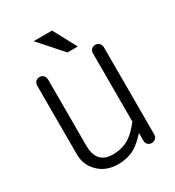

<svg xmlns="http://www.w3.org/2000/svg" viewBox="-174 -807 848 928"><g transform="rotate(-30 250.0 -343.0)"><path d="M435.5 -21.5V-507.8Q435.5 -522.5 425.8 -531.2Q417 -539.1 405.3 -539.1Q392.6 -539.1 383.8 -531.2Q375 -522.5 375 -507.8V-127.9Q340.8 -84 311.5 -64.5Q270.5 -37.1 213.9 -37.1Q167 -37.1 143.6 -66.4Q124 -92.8 124 -136.7V-505.9Q124 -521.5 114.3 -531.2Q105.5 -539.1 93.8 -539.1Q81.1 -539.1 72.3 -531.2Q63.5 -521.5 63.5 -505.9V-125Q63.5 -66.4 103.5 -26.4Q145.5 16.6 213.9 16.6Q267.6 16.6 310.5 -7.8Q340.8 -26.4 375 -64.5V-21.5Q375 -7.8 383.8 1Q392.6 8.8 405.3 8.8Q417 8.8 425.8 1Q435.5 -7.8 435.5 -21.5ZM156.2 -703.1 270.5 -574.2H328.1L258.8 -703.1Z"/></g></svg>

Font: GulimChe
Style: Regular
Weight: 400
Monospace: yes
Version: Version 2.21